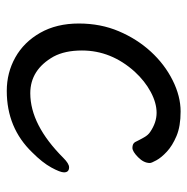

<svg xmlns="http://www.w3.org/2000/svg" viewBox="-13 -519 556 570"><g transform="rotate(90 265.0 -234.0)"><path d="M250 23.9Q195.8 23.9 150.4 -1.5Q105 -26.9 77.4 -75.4Q49.8 -124 49.8 -189.9Q49.8 -254.9 72.8 -308.8Q95.7 -362.8 133.3 -403.8Q170.9 -444.8 218.3 -468.5Q265.6 -492.2 311 -492.2Q355 -492.2 383.8 -480Q412.6 -467.8 430.2 -451.4Q447.8 -435.1 455.8 -420.4Q463.9 -405.8 463.9 -400.9Q463.9 -382.8 446.8 -366Q429.7 -349.1 418.9 -349.1Q406.7 -349.1 401.9 -356.9Q395 -371.1 387.9 -383.5Q380.9 -396 371.6 -401.9Q343.8 -420.9 314.9 -420.9Q285.6 -420.9 253.2 -403.6Q220.7 -386.2 192.9 -356Q129.9 -286.1 129.9 -199.2Q129.9 -148.9 147.9 -115.2Q187 -45.9 256.8 -45.9Q350.6 -45.9 448.7 -144Q465.8 -161.1 476.6 -161.1Q491.7 -161.1 491.7 -146Q491.7 -134.8 477.3 -108.4Q462.9 -82 432.6 -51.8Q359.9 23.9 250 23.9Z"/></g></svg>

Font: LXGW WenKai GB Screen
Style: Regular
Weight: 400
Designer: LXGW / Fontworks Inc.
Foundry: LXGW / Fontworks Inc.
Version: Version 1.321;February 19, 2024;FontCreator 14.0.0.2901 64-b